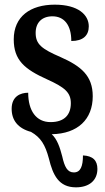

<svg xmlns="http://www.w3.org/2000/svg" viewBox="-20 -566 449 824"><path d="M398 159C398 123 379 103 336 101C336 147 326 174 297 174C269 174 257 150 247 105C237 66 225 31 202 10C314 8 378 -54 378 -153C378 -241 328 -282 240 -321C159 -356 133 -376 133 -425C133 -469 160 -496 205 -496C255 -496 286 -459 286 -390C337 -390 361 -414 361 -453C361 -502 316 -546 215 -546C110 -546 39 -495 39 -397C39 -308 85 -269 183 -225C258 -191 284 -169 284 -123C284 -74 257 -42 197 -42C135 -42 101 -91 101 -168C67 -168 30 -152 30 -99C30 -50 57 -15 113 0C155 24 174 55 190 115C207 185 232 238 306 238C363 238 398 208 398 159Z"/></svg>

Font: Noto Serif Condensed Semi
Style: Regular
Weight: 600
Width: 3
Designer: Monotype Design Team
Foundry: Monotype Imaging Inc.
Version: Version 1.002